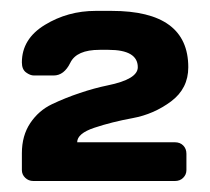

<svg xmlns="http://www.w3.org/2000/svg" viewBox="-20 -722 384 351"><path d="M20 -411.1V-441.9Q20 -474.1 35.4 -497.1Q50.8 -520 75 -531.5Q99.1 -543 126 -552Q152.8 -561 176.8 -565.9Q231.9 -577.1 231.9 -599.1Q231.9 -630.9 178.2 -630.9H162.1Q120.1 -630.9 108.6 -607.4Q97.2 -584 78.1 -584H42Q35.2 -584 27.6 -589.6Q20 -595.2 20 -607.9Q20 -650.9 62 -676.5Q104 -702.1 154.8 -702.1H184.1Q324.2 -702.1 324.2 -599.1Q324.2 -560.1 292.7 -536.6Q261.2 -513.2 222.7 -506.1Q184.1 -499 152.6 -488.5Q121.1 -478 121.1 -461.9H299.8Q309.1 -461.9 314.9 -456.1Q320.8 -450.2 320.8 -440.9V-411.1Q320.8 -402.8 314.9 -397Q309.1 -391.1 299.8 -391.1H41Q32.2 -391.1 26.1 -397Q20 -402.8 20 -411.1Z"/></svg>

Font: Days One
Style: Regular
Weight: 400
Designer: Alexander Kalachev, Alexey Maslov, Jovanny Lemonad
Foundry: Alexander Kalachev, Alexey Maslov, Jovanny Lemonad
Version: Version 1.002